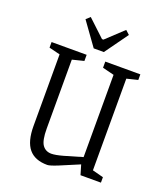

<svg xmlns="http://www.w3.org/2000/svg" viewBox="-145 -890 861 998"><g transform="rotate(20 285.5 -391.0)"><path d="M98 -157V-553L37 -568V-599H231V-565L167 -549V-168Q167 -102 184.5 -77.5Q202 -53 234 -53Q256 -53 297.5 -64.5Q339 -76 398 -94V-549L334 -565V-599H528V-568L467 -553V-46L528 -30V0H415L399 -54Q334 -26 291 -8.5Q248 9 234 9Q165 9 131.5 -31.5Q98 -72 98 -157ZM162 -771 184 -791 278 -703H286L380 -791L402 -771L310 -643H254Z"/></g></svg>

Font: Grenze Light
Style: Regular
Weight: 300
Designer: Renata Polastri
Foundry: Omnibus-Type
Version: Version 1.002; ttfautohint (v1.8)